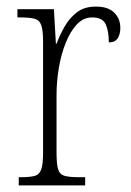

<svg xmlns="http://www.w3.org/2000/svg" viewBox="-20 -564 398 584"><path d="M37 0V-25H43Q71 -25 85.5 -29Q100 -33 105.5 -49Q111 -65 111 -100V-438Q111 -472 105.5 -487.5Q100 -503 85 -507Q70 -511 39 -511H33V-536H144L150 -431H152Q162 -458 177 -484Q192 -510 214.5 -527Q237 -544 272 -544Q309 -544 327.5 -525.5Q346 -507 346 -479Q346 -460 338 -447.5Q330 -435 311 -435Q311 -469 301.5 -490Q292 -511 260 -511Q234 -511 214 -490Q194 -469 180 -434Q166 -399 159 -357.5Q152 -316 152 -276V-99Q152 -64 157 -48.5Q162 -33 177 -29Q192 -25 220 -25H239V0Z"/></svg>

Font: Noto Serif Lao Condensed ExtraLight
Style: Regular
Weight: 200
Width: 3
Designer: Monotype Design Team
Foundry: Monotype Imaging Inc.
Version: Version 2.003; ttfautohint (v1.8.4.7-5d5b)